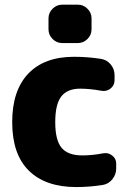

<svg xmlns="http://www.w3.org/2000/svg" viewBox="-20 -796 561 806"><path d="M241.2 -615.2Q217.8 -615.2 200.7 -632.3Q183.6 -649.4 183.6 -672.9V-718.8Q183.6 -742.2 200.7 -759.3Q217.8 -776.4 241.2 -776.4H306.6Q330.1 -776.4 347.2 -759.3Q364.3 -742.2 364.3 -718.8V-672.9Q364.3 -649.4 347.2 -632.3Q330.1 -615.2 306.6 -615.2ZM291 -557.6Q347.7 -557.6 404.3 -548.8Q428.7 -544.9 444.8 -525.4Q460.9 -505.9 460.9 -480.5V-459Q460.9 -437.5 443.4 -423.8Q430.7 -414.1 415 -414.1Q410.2 -414.1 405.3 -415Q357.4 -423.8 316.4 -423.8Q262.7 -423.8 237.3 -391.1Q211.9 -358.4 211.9 -283.2Q211.9 -207 238.8 -175.3Q265.6 -143.6 325.2 -143.6Q367.2 -143.6 412.1 -152.3Q417 -153.3 422.9 -153.3Q437.5 -153.3 450.2 -143.6Q467.8 -130.9 467.8 -109.4V-88.9Q467.8 -63.5 451.7 -43.5Q435.5 -23.4 411.1 -19.5Q354.5 -10.7 300.8 -10.7Q170.9 -10.7 101.1 -79.6Q31.2 -148.4 31.2 -283.2Q31.2 -416 98.6 -486.8Q166 -557.6 291 -557.6Z"/></svg>

Font: Gen Jyuu Gothic Heavy
Style: Bold
Weight: 900
Designer: [Source Han Sans]
Ryoko NISHIZUKA  (kana & ideographs); Paul D. Hunt (Latin, Greek & Cyrillic); Wenlong ZHANG  (bopomofo
Version: Version 1.002.20150607